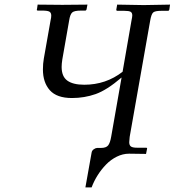

<svg xmlns="http://www.w3.org/2000/svg" viewBox="-20 -666 757 832"><path d="M542 -73.2Q540 -55.7 540 -49.8Q540 -36.6 547.4 -31.2Q554.7 -25.9 574.2 -25.9H612.8Q618.7 -25.9 617.2 -21L612.8 1L541 0H539.1Q512.2 0 486.1 12.9Q460 25.9 439.5 47.1Q418.9 68.4 403.1 93.5Q387.2 118.7 377 146H350.1L377 -4.9Q378.4 -13.7 386.5 -19.3Q394.5 -24.9 400.9 -24.9H417Q440.4 -24.9 449 -36.4Q457.5 -47.9 461.9 -74.2L506.8 -330.1Q442.9 -275.4 394.3 -258.3Q345.7 -241.2 292 -241.2Q226.1 -241.2 196 -274.9Q166 -308.6 166 -365.2Q166 -390.6 169.9 -412.1L199.2 -578.1Q202.1 -589.8 202.1 -598.1Q202.1 -611.3 193.8 -615.7Q185.5 -620.1 163.1 -620.1H145Q139.2 -620.1 139.2 -624L140.1 -625L143.1 -646L250 -645L358.9 -646L355 -625Q353.5 -620.1 349.1 -620.1H331.1Q301.3 -620.1 292.5 -611.6Q283.7 -603 279.8 -578.1L250 -408.2Q247.1 -389.6 247.1 -376Q247.1 -334.5 271.7 -316.7Q296.4 -298.8 345.2 -298.8Q439 -298.8 511.2 -355L549.8 -577.1Q553.2 -592.8 553.2 -599.1Q553.2 -610.8 545.9 -615Q538.6 -619.1 519 -619.1H488.8Q483.9 -619.1 483.9 -624L487.8 -646L603 -644L716.8 -646L713.9 -625Q712.4 -619.1 708 -619.1H678.2Q652.3 -619.1 644 -612.1Q635.7 -605 630.9 -577.1Z"/></svg>

Font: Common Serif News
Style: Italic
Weight: 450
Italic angle: -12°
Designer: Philipp H. Poll, Khaled Hosny
Foundry: Stefan Peev, Context Ltd.
Version: Version 1.026